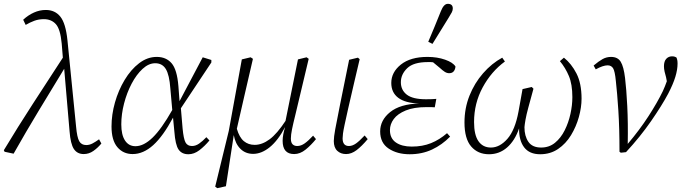

<svg xmlns="http://www.w3.org/2000/svg" viewBox="-22 -792 3556 1002"><path d="M415 12Q381 12 363.5 -14.5Q346 -41 341 -107L313 -433Q246 -323 180 -214Q114 -105 49 10L2 0L-2 -8Q72 -131 150 -251Q228 -371 306 -491L300 -565Q293 -640 269.5 -666Q246 -692 207 -692Q180 -692 157 -683.5Q134 -675 112 -662L99 -689Q125 -713 155 -726.5Q185 -740 217 -740Q265 -740 293 -705Q321 -670 330 -582L375 -132Q380 -75 391.5 -55Q403 -35 428 -35Q445 -35 461 -43.5Q477 -52 495 -65L507 -43Q488 -20 465 -4Q442 12 415 12Z M611 -143Q611 -88 630.5 -58.5Q650 -29 685 -29Q728 -29 774.5 -74Q821 -119 877 -218L867 -330Q862 -401 843.5 -431.5Q825 -462 788 -462Q754 -462 722 -432.5Q690 -403 665 -355.5Q640 -308 625.5 -252Q611 -196 611 -143ZM670 12Q621 12 590.5 -24Q560 -60 560 -132Q560 -194 578 -257.5Q596 -321 628.5 -375Q661 -429 704 -462Q747 -495 796 -495Q845 -495 873.5 -462Q902 -429 909 -343L915 -264L1036 -493L1081 -479V-466L922 -227L931 -121Q936 -68 946 -49Q956 -30 980 -30Q999 -30 1017 -42.5Q1035 -55 1055 -76L1071 -59Q1046 -29 1018.5 -8Q991 13 961 13Q927 13 910 -11.5Q893 -36 888 -105L881 -178Q829 -81 777.5 -34.5Q726 12 670 12Z M1112 190 1101 182 1172 -109 1240 -482 1286 -493 1298 -485Q1273 -378 1253 -290.5Q1233 -203 1214 -120Q1227 -75 1250.5 -55.5Q1274 -36 1307 -36Q1346 -36 1385 -65Q1424 -94 1468 -161L1533 -482L1578 -493L1589 -485L1519 -191Q1508 -147 1502 -117.5Q1496 -88 1496 -69Q1496 -48 1505 -39Q1514 -30 1529 -30Q1549 -30 1568.5 -44Q1588 -58 1612 -84L1627 -66Q1601 -34 1572.5 -11Q1544 12 1513 12Q1453 12 1453 -57Q1453 -73 1456.5 -91.5Q1460 -110 1466 -129Q1429 -59 1386 -24Q1343 11 1299 11Q1259 11 1232.5 -15.5Q1206 -42 1198 -87L1157 180Z M1784 12Q1756 12 1738 -5Q1720 -22 1720 -56Q1720 -76 1727.5 -117.5Q1735 -159 1753 -248L1800 -480L1846 -491L1855 -483L1827 -364Q1807 -279 1795 -225.5Q1783 -172 1776.5 -141.5Q1770 -111 1768 -95.5Q1766 -80 1766 -70Q1766 -30 1799 -30Q1817 -30 1835.5 -43Q1854 -56 1881 -85L1897 -66Q1866 -29 1839 -8.5Q1812 12 1784 12Z M2116 13Q2051 13 2006.5 -16.5Q1962 -46 1962 -106Q1962 -165 2014 -207Q2066 -249 2166 -252H2165Q2093 -254 2056.5 -281.5Q2020 -309 2020 -359Q2020 -415 2070 -455Q2120 -495 2209 -495Q2260 -495 2301 -480.5Q2342 -466 2355 -445Q2354 -430 2346 -420Q2338 -410 2322 -410Q2310 -410 2298.5 -417.5Q2287 -425 2273 -438L2238 -467Q2231 -468 2225 -468Q2219 -468 2211 -468Q2136 -468 2103 -436Q2070 -404 2070 -363Q2070 -322 2101 -298Q2132 -274 2201 -274Q2217 -274 2231 -274.5Q2245 -275 2255 -276L2247 -232Q2240 -233 2228 -233Q2216 -233 2204 -233Q2138 -233 2095.5 -215.5Q2053 -198 2033 -171Q2013 -144 2013 -113Q2013 -70 2044 -48.5Q2075 -27 2127 -27Q2183 -27 2227.5 -45Q2272 -63 2311 -97L2327 -79Q2285 -36 2232.5 -11.5Q2180 13 2116 13ZM2213 -574Q2230 -614 2246.5 -654Q2263 -694 2279 -734Q2294 -772 2315 -772Q2341 -772 2341 -748Q2341 -738 2336 -728Q2331 -718 2319 -699Q2298 -665 2277 -631Q2256 -597 2235 -563Z M2530 13Q2472 13 2437 -27.5Q2402 -68 2402 -153Q2402 -227 2428 -292.5Q2454 -358 2499 -409.5Q2544 -461 2599 -491L2613 -471Q2542 -419 2497 -336Q2452 -253 2452 -155Q2452 -88 2475 -55Q2498 -22 2540 -22Q2586 -22 2626 -67.5Q2666 -113 2684 -210L2705 -327L2753 -338L2762 -329L2735 -230Q2725 -193 2720.5 -167.5Q2716 -142 2715 -128Q2715 -82 2735.5 -52Q2756 -22 2802 -22Q2844 -22 2874.5 -47Q2905 -72 2925 -112Q2945 -152 2955 -197.5Q2965 -243 2965 -285Q2965 -352 2947 -395Q2929 -438 2900 -473L2921 -491Q2960 -460 2986.5 -408.5Q3013 -357 3013 -277Q3013 -232 2999 -181.5Q2985 -131 2958 -86.5Q2931 -42 2890.5 -14.5Q2850 13 2797 13Q2741 13 2713.5 -23Q2686 -59 2687 -122Q2665 -58 2624.5 -22.5Q2584 13 2530 13Z M3211 0Q3211 -123 3205 -215.5Q3199 -308 3192 -369Q3187 -421 3177.5 -436Q3168 -451 3149 -451Q3125 -451 3087 -430L3076 -450Q3102 -472 3122.5 -483.5Q3143 -495 3167 -495Q3202 -495 3217.5 -469.5Q3233 -444 3240 -385Q3247 -328 3251.5 -239Q3256 -150 3254 -41Q3316 -114 3362.5 -186Q3409 -258 3437 -316Q3443 -329 3448 -341.5Q3453 -354 3458 -368L3454 -389Q3450 -402 3446.5 -417.5Q3443 -433 3443 -446Q3443 -472 3455 -485Q3467 -498 3485 -498Q3494 -498 3499.5 -496Q3505 -494 3509 -491Q3511 -486 3512.5 -478.5Q3514 -471 3514 -460Q3514 -429 3502.5 -391Q3491 -353 3465 -303Q3432 -241 3375.5 -159.5Q3319 -78 3245 2L3218 5Z"/></svg>

Font: Source Serif 4 SmText Light
Style: Italic
Weight: 300
Italic angle: -12°
Designer: Frank Grießhammer
Foundry: Adobe
Version: Version 4.005;hotconv 1.1.0;makeotfexe 2.6.0